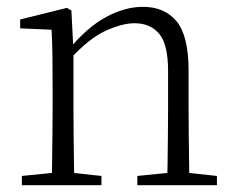

<svg xmlns="http://www.w3.org/2000/svg" viewBox="-20 -542 691 562"><path d="M44 0V-27L154 -38H174L277 -27V0ZM131 0Q132 -24 132.5 -64.5Q133 -105 133.5 -149Q134 -193 134 -226V-281Q134 -333 133.5 -375.5Q133 -418 131 -455L39 -459V-485L176 -519L189 -511L195 -393V-392V-226Q195 -193 195.5 -149Q196 -105 196.5 -64.5Q197 -24 198 0ZM382 0V-27L491 -38H512L615 -27V0ZM469 0Q470 -24 470.5 -64Q471 -104 471.5 -148Q472 -192 472 -226V-334Q472 -412 446 -443Q420 -474 374 -474Q339 -474 290.5 -452.5Q242 -431 184 -368L174 -398H182Q236 -463 291 -492.5Q346 -522 398 -522Q462 -522 497 -479.5Q532 -437 532 -335V-226Q532 -192 532.5 -148Q533 -104 533.5 -64Q534 -24 535 0Z"/></svg>

Font: Noto Serif KR
Style: Regular
Weight: 200
Designer: Ryoko NISHIZUKA 西塚涼子 (kana & ideographs); Frank Grießhammer (Latin, Greek & Cyrillic); Wenlong ZHANG 张文龙 (bopomofo); San
Foundry: Adobe
Version: Version 2.001;hotconv 1.1.0;makeotfexe 2.6.0